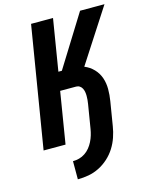

<svg xmlns="http://www.w3.org/2000/svg" viewBox="-137 -822 882 1124"><g transform="rotate(-15 304.0 -260.0)"><path d="M192 215V105Q211 105 230 100Q249 95 266 83.5Q283 72 295.5 56.5Q308 41 317 23Q326 5 331.5 -13.5Q337 -32 340 -50L364 -196Q366 -208 367 -220Q368 -232 368 -244Q368 -256 366 -267.5Q364 -279 359 -289Q354 -299 344.5 -305.5Q335 -312 323 -312H226L175 0H42L163 -735H296L245 -423H266L460 -735H608L399 -412Q431 -399 454.5 -374.5Q478 -350 489 -318Q500 -286 500 -250Q500 -214 494 -178L470 -32Q465 0 454 32.5Q443 65 424.5 94.5Q406 124 379.5 148Q353 172 322 187.5Q291 203 258 209Q225 215 192 215Z"/></g></svg>

Font: Iosevka Aile Extrabold
Style: Italic
Weight: 800
Italic angle: -9°
Designer: Belleve Invis
Foundry: Belleve Invis
Version: Version 31.1.0; ttfautohint (v1.8.4)